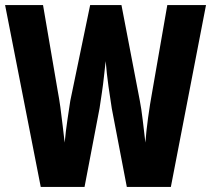

<svg xmlns="http://www.w3.org/2000/svg" viewBox="-27 -734 829 754"><path d="M782 -714 644 0H471L412 -308Q406 -345 399 -395Q392 -445 388 -494Q385 -469 381.5 -435.5Q378 -402 373 -369Q368 -336 364 -309L305 0H133L-7 -714H142L200 -375Q205 -349 210 -313.5Q215 -278 219 -241.5Q223 -205 227 -174Q231 -218 238 -265Q245 -312 249 -338L327 -714H450L522 -339Q528 -309 533.5 -262.5Q539 -216 544 -174Q547 -217 554.5 -271.5Q562 -326 571 -375L630 -714Z"/></svg>

Font: Noto Sans Gurmukhi ExtraCondensed ExtraBold
Style: Regular
Weight: 800
Width: 2
Designer: Jelle Bosma - Monotype Design Team
Foundry: Monotype Imaging Inc.
Version: Version 2.004; ttfautohint (v1.8.4.7-5d5b)